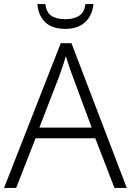

<svg xmlns="http://www.w3.org/2000/svg" viewBox="-20 -931 648 951"><path d="M0 0 281 -717H334L608 0H547L452 -246H156L60 0ZM175 -299H434L339 -556Q335 -566 329 -583Q323 -600 317 -619Q311 -638 306 -653Q301 -636 295.5 -618Q290 -600 284 -584Q278 -568 274 -555ZM443 -911Q437 -854 401.5 -821Q366 -788 303 -788Q239 -788 204.5 -820.5Q170 -853 165 -911H205Q209 -871 233.5 -853.5Q258 -836 304 -836Q348 -836 373.5 -854Q399 -872 403 -911Z"/></svg>

Font: Noto Sans Symbols Light
Style: Regular
Weight: 300
Version: Version 2.002